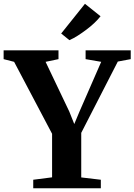

<svg xmlns="http://www.w3.org/2000/svg" viewBox="-38 -1014 724 1034"><path d="M242.5 -59V-293.5L38 -681L-18.5 -695.5V-743H277V-695.5L207.5 -681L335 -413.5L362 -346L390 -413L507 -681L423 -695.5V-743H666V-695.5L596.5 -682.5L399.5 -298.5V-58.5L505 -46V0H141V-46ZM335.5 -798 291.5 -833.5 419.5 -993.5 503.5 -926.5Q489 -908 469 -889.2Q449 -870.5 426.2 -853.5Q403.5 -836.5 380.8 -822Q358 -807.5 336.5 -798Z"/></svg>

Font: Merriweather 60pt
Style: Bold
Weight: 700
Version: Version 2.100